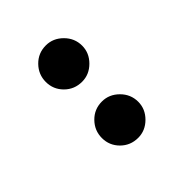

<svg xmlns="http://www.w3.org/2000/svg" viewBox="1 -873 564 564"><g transform="rotate(45 283.0 -591.5)"><path d="M383 -516Q352 -516 329.5 -538Q307 -560 307 -592Q307 -622 329.5 -644.5Q352 -667 383 -667Q413 -667 435.5 -644.5Q458 -622 458 -592Q458 -560 436 -538Q414 -516 383 -516ZM150 -516Q119 -516 96.5 -538Q74 -560 74 -592Q74 -622 96.5 -644.5Q119 -667 150 -667Q180 -667 202.5 -644.5Q225 -622 225 -592Q225 -560 203 -538Q181 -516 150 -516Z"/></g></svg>

Font: Lil Grotesk Bold
Style: Regular
Weight: 700
Designer: Bastien Sozeau
Foundry: NBR — Bastien Sozeau
Version: Version 4.002; ttfautohint (v1.8.4.7-5d5b)